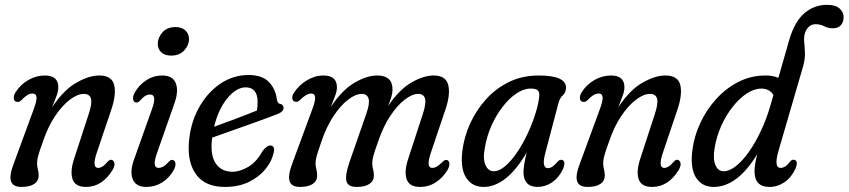

<svg xmlns="http://www.w3.org/2000/svg" viewBox="-20 -748 3434 777"><path d="M47.5 -336Q37 -337.5 35.8 -349.5Q34.5 -361.5 43.5 -375.5Q63.5 -406.5 95.2 -424.5Q127 -442.5 161.5 -442.5Q216 -442.5 216 -395Q216 -380.5 209.5 -362Q203 -343.5 191 -314Q237.5 -384 288.8 -413.2Q340 -442.5 381.5 -442.5Q433 -442.5 442.2 -403.5Q451.5 -364.5 429 -300L372 -131Q350.5 -68.5 377.5 -68.5Q385.5 -68.5 394.2 -73.8Q403 -79 416.5 -94.5Q425 -103.5 432 -101Q440 -99 442.8 -88.8Q445.5 -78.5 436.5 -61.5Q394 8.5 328 8.5Q284.5 8.5 273.8 -22.5Q263 -53.5 279.5 -104L339.5 -288Q353.5 -330.5 348 -349.2Q342.5 -368 319 -368Q294 -368 263 -344.8Q232 -321.5 202.8 -278Q173.5 -234.5 153 -173Q138.5 -133 134.2 -116.2Q130 -99.5 130 -88Q130 -74 133.2 -62.8Q136.5 -51.5 136.5 -37.5Q136.5 -15.5 118.2 -3.5Q100 8.5 67 8.5Q31.5 8.5 24.2 -15.5Q17 -39.5 37.5 -91L115.5 -303.5Q129 -339 127.8 -354.2Q126.5 -369.5 111.5 -369.5Q91.5 -369.5 67.5 -343.5Q57 -333 47.5 -336Z M672.5 -523Q647 -523 632.8 -536.2Q618.5 -549.5 618.5 -571Q618.5 -596 637.5 -617.2Q656.5 -638.5 690.5 -638.5Q716 -638.5 730.2 -625Q744.5 -611.5 745 -590Q745 -565.5 725.8 -544.2Q706.5 -523 672.5 -523ZM615 -127.5Q594 -68.5 622 -68.5Q630.5 -68.5 640.5 -73.8Q650.5 -79 663 -93.5Q671.5 -103 679.5 -100.5Q687.5 -99 689.8 -88Q692 -77 683 -59.5Q664.5 -27 635.5 -9.2Q606.5 8.5 572.5 8.5Q529 8.5 516.8 -23.5Q504.5 -55.5 524 -107L595 -306.5Q616.5 -365.5 587.5 -365.5Q577.5 -365.5 568 -360Q558.5 -354.5 545.5 -339.5Q537 -331 529 -333.5Q521 -335.5 518.8 -346.2Q516.5 -357 525.5 -374Q543.5 -405 572.8 -423.8Q602 -442.5 636.5 -442.5Q680 -442.5 691.8 -410.2Q703.5 -378 685.5 -328.5Z M1087.5 -130Q1080.5 -96.5 1055.2 -64.8Q1030 -33 988.2 -12.2Q946.5 8.5 890 8.5Q811.5 8.5 774.8 -40.5Q738 -89.5 744.5 -171.5Q750 -248 783.8 -310Q817.5 -372 870.2 -408.2Q923 -444.5 986 -444.5Q1040 -444.5 1067.5 -416.8Q1095 -389 1100.5 -345.5Q1103 -330.5 1112 -328Q1125 -326 1127.5 -315Q1128.5 -305.5 1122.2 -298.2Q1116 -291 1099 -285Q1064.5 -271.5 1016.2 -254.2Q968 -237 920.2 -220Q872.5 -203 838.5 -191Q838 -186 837.5 -181Q831 -118 853.8 -85.5Q876.5 -53 920.5 -53Q951 -53 984.8 -72.8Q1018.5 -92.5 1043 -137.5Q1062.5 -162 1077 -159Q1094 -155.5 1087.5 -130ZM974.5 -394.5Q936.5 -394.5 900 -350.2Q863.5 -306 846.5 -235Q884.5 -249 933.5 -267.2Q982.5 -285.5 1020 -301Q1022.5 -315.5 1022.5 -337.5Q1022.5 -364 1010.5 -379.2Q998.5 -394.5 974.5 -394.5Z M1394 -91 1462.5 -288Q1477.5 -330.5 1471.5 -349.2Q1465.5 -368 1444 -368Q1419 -368 1388.8 -344.8Q1358.5 -321.5 1329.5 -278Q1300.5 -234.5 1280 -173Q1266 -133 1261.5 -116.2Q1257 -99.5 1257 -88Q1257 -74 1260.2 -62.8Q1263.5 -51.5 1263.5 -37.5Q1263.5 -15.5 1245.5 -3.5Q1227.5 8.5 1194.5 8.5Q1159 8.5 1151.8 -15.5Q1144.5 -39.5 1164.5 -91L1243 -303.5Q1256.5 -339 1255.2 -354.2Q1254 -369.5 1239 -369.5Q1219.5 -369.5 1192 -341.5Q1183.5 -334 1175 -336.5Q1165 -337.5 1163 -348.8Q1161 -360 1169.5 -372.5Q1189.5 -403.5 1222 -423Q1254.5 -442.5 1288.5 -442.5Q1343.5 -442.5 1343.5 -395Q1343.5 -380.5 1337 -362.2Q1330.5 -344 1318.5 -315Q1365 -384.5 1415 -413.5Q1465 -442.5 1506.5 -442.5Q1568.5 -442.5 1568.5 -385.5Q1568.5 -372.5 1564 -356.8Q1559.5 -341 1550.5 -319Q1596 -386 1645.2 -414.2Q1694.5 -442.5 1735 -442.5Q1785 -442.5 1794.2 -403.2Q1803.5 -364 1781 -300L1724 -131Q1702.5 -68.5 1729.5 -68.5Q1738.5 -68.5 1748.2 -74.2Q1758 -80 1773 -94.5Q1781.5 -102.5 1788 -100.5Q1796 -99 1798.2 -88.8Q1800.5 -78.5 1792 -61.5Q1774 -30.5 1744.8 -11Q1715.5 8.5 1680 8.5Q1636.5 8.5 1625.8 -22.5Q1615 -53.5 1631.5 -104L1691.5 -288Q1705.5 -330.5 1700 -349.2Q1694.5 -368 1672.5 -368Q1648 -368 1617.8 -344.8Q1587.5 -321.5 1558.8 -278Q1530 -234.5 1509.5 -173Q1495 -133 1490.8 -116.2Q1486.5 -99.5 1486.5 -88Q1486.5 -74 1489.8 -62.8Q1493 -51.5 1493 -37.5Q1493 -15.5 1474.8 -3.5Q1456.5 8.5 1423.5 8.5Q1388 8.5 1382 -15Q1376 -38.5 1394 -91Z M2187.5 -131.5Q2178 -96 2181.5 -81.8Q2185 -67.5 2196.5 -67.5Q2206 -67.5 2215 -73.2Q2224 -79 2236.5 -93.5Q2245.5 -103.5 2254 -101Q2271.5 -97.5 2258.5 -64Q2242 -29 2214.5 -10.2Q2187 8.5 2155 8.5Q2127 8.5 2112.8 -7Q2098.5 -22.5 2098.5 -50Q2098.5 -63.5 2101.2 -82Q2104 -100.5 2111.5 -131Q2070 -60 2026.2 -25.8Q1982.5 8.5 1937.5 8.5Q1890 8.5 1866 -29.5Q1842 -67.5 1851.5 -140.5Q1858.5 -194.5 1882.5 -247.8Q1906.5 -301 1946 -345.2Q1985.5 -389.5 2039.5 -416Q2093.5 -442.5 2160.5 -442.5Q2274 -442.5 2270.5 -390Q2269 -372 2257.5 -362Q2246 -352 2240 -331ZM1942 -149Q1933.5 -104.5 1944.8 -79.8Q1956 -55 1977.5 -55Q2001 -55 2026 -77Q2051 -99 2074.5 -134.2Q2098 -169.5 2117 -211Q2136 -252.5 2148.2 -292.5Q2160.5 -332.5 2162.5 -362.5Q2163 -376 2155.8 -382.8Q2148.5 -389.5 2127 -389.5Q2099 -389.5 2069.5 -369.5Q2040 -349.5 2013.8 -315.5Q1987.5 -281.5 1968.5 -238.5Q1949.5 -195.5 1942 -149Z M2338.5 -336Q2328 -337.5 2326.8 -349.5Q2325.5 -361.5 2334.5 -375.5Q2354.5 -406.5 2386.2 -424.5Q2418 -442.5 2452.5 -442.5Q2507 -442.5 2507 -395Q2507 -380.5 2500.5 -362Q2494 -343.5 2482 -314Q2528.5 -384 2579.8 -413.2Q2631 -442.5 2672.5 -442.5Q2724 -442.5 2733.2 -403.5Q2742.5 -364.5 2720 -300L2663 -131Q2641.5 -68.5 2668.5 -68.5Q2676.5 -68.5 2685.2 -73.8Q2694 -79 2707.5 -94.5Q2716 -103.5 2723 -101Q2731 -99 2733.8 -88.8Q2736.5 -78.5 2727.5 -61.5Q2685 8.5 2619 8.5Q2575.5 8.5 2564.8 -22.5Q2554 -53.5 2570.5 -104L2630.5 -288Q2644.5 -330.5 2639 -349.2Q2633.5 -368 2610 -368Q2585 -368 2554 -344.8Q2523 -321.5 2493.8 -278Q2464.5 -234.5 2444 -173Q2429.5 -133 2425.2 -116.2Q2421 -99.5 2421 -88Q2421 -74 2424.2 -62.8Q2427.5 -51.5 2427.5 -37.5Q2427.5 -15.5 2409.2 -3.5Q2391 8.5 2358 8.5Q2322.5 8.5 2315.2 -15.5Q2308 -39.5 2328.5 -91L2406.5 -303.5Q2420 -339 2418.8 -354.2Q2417.5 -369.5 2402.5 -369.5Q2382.5 -369.5 2358.5 -343.5Q2348 -333 2338.5 -336Z M3199.5 -66Q3182.5 -29.5 3154.5 -10.5Q3126.5 8.5 3094 8.5Q3033.5 8.5 3033.5 -54.5Q3033.5 -67 3035.8 -83Q3038 -99 3044.5 -124Q3002 -55 2958 -23.2Q2914 8.5 2868.5 8.5Q2820.5 8.5 2796.5 -29.5Q2772.5 -67.5 2782 -140.5Q2789 -196.5 2814 -250.2Q2839 -304 2878.5 -347.5Q2918 -391 2968.8 -416.8Q3019.5 -442.5 3078.5 -442.5Q3108 -442.5 3130 -433L3174 -586.5Q3195.5 -660.5 3235.2 -694.5Q3275 -728.5 3327 -728.5Q3361 -728.5 3377.5 -713.8Q3394 -699 3394 -679.5Q3394 -658.5 3382.8 -646Q3371.5 -633.5 3350.5 -633.5Q3331 -633.5 3315.5 -641.8Q3300 -650 3280.5 -650Q3251.5 -650 3238 -616Q3232.5 -598 3234.5 -578.2Q3236.5 -558.5 3237.5 -534.5Q3238.5 -510.5 3230.5 -481L3130.5 -137.5Q3121 -105.5 3122.5 -87Q3124 -68.5 3139.5 -68.5Q3148 -68.5 3157.2 -74Q3166.5 -79.5 3178.5 -95Q3186 -104 3194 -101Q3212 -98.5 3199.5 -66ZM2872 -149Q2864.5 -106 2875 -80.5Q2885.5 -55 2908.5 -55Q2932 -55 2958.8 -76.2Q2985.5 -97.5 3011.2 -134.2Q3037 -171 3059.2 -218.2Q3081.5 -265.5 3096.5 -317L3110 -363.5Q3094 -389.5 3061 -389.5Q3032 -389.5 3001.8 -369.5Q2971.5 -349.5 2944.8 -315.5Q2918 -281.5 2898.8 -238.5Q2879.5 -195.5 2872 -149Z"/></svg>

Font: Fraunces 144pt S100
Style: Italic
Weight: 400
Italic angle: -16°
Version: Version 1.000; ttfautohint (v1.8.3)